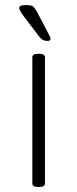

<svg xmlns="http://www.w3.org/2000/svg" viewBox="-20 -738 305 760"><path d="M130 2Q108 2 108 -12V-511Q108 -525 130 -525H136Q158 -525 158 -511V-12Q158 2 136 2ZM168 -576Q158 -576 150.5 -579.5Q143 -583 133 -596L85 -659Q71 -677 63.5 -688.5Q56 -700 56 -707Q56 -718 82 -718Q103 -718 110 -713Q117 -708 126 -692L167 -614Q180 -590 180 -584Q180 -576 168 -576Z"/></svg>

Font: Asap ExtraLight
Style: Regular
Weight: 200
Designer: Pablo Cosgaya
Foundry: Omnibus-Type
Version: Version 3.001; ttfautohint (v1.8.4.7-5d5b)